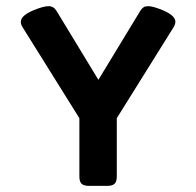

<svg xmlns="http://www.w3.org/2000/svg" viewBox="-20 -606 640 626"><path d="M551.8 -535.2Q551.8 -526.9 545.9 -517.1L360.8 -220.7V-30.8Q360.8 -14.2 353.8 -7.1Q346.7 0 330.1 0H269.5Q252.9 0 245.8 -7.1Q238.8 -14.2 238.8 -30.8V-220.7L53.7 -517.1Q47.9 -525.9 47.9 -534.7Q47.9 -544.9 57.9 -554.2Q67.9 -563.5 89.8 -572.8Q122.1 -585.9 138.2 -585.9Q154.8 -585.9 164.1 -570.8L300.8 -345.7L437.5 -570.8Q442.4 -578.6 448.2 -582.3Q454.1 -585.9 462.9 -585.9Q478.5 -585.9 510.7 -572.8Q551.8 -555.2 551.8 -535.2Z"/></svg>

Font: Courier Prime Sans
Style: Bold
Weight: 700
Designer: Alan Dague-Greene
Foundry: Quote-Unquote Apps
Version: Version 3.020